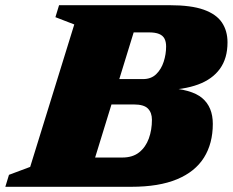

<svg xmlns="http://www.w3.org/2000/svg" viewBox="-52 -718 894 738"><path d="M361.5 -593.5 396.5 -698H600.5Q682.5 -698 731 -680.8Q779.5 -663.5 801 -631.5Q822.5 -599.5 822.5 -555Q822.5 -494 793.5 -453.8Q764.5 -413.5 709.5 -393.2Q654.5 -373 577 -371.5L585.5 -380.5Q684.5 -375.5 725.2 -341Q766 -306.5 766 -242Q766 -166.5 732 -112.2Q698 -58 628.5 -29Q559 0 452.5 0H183.5L215 -112.5H418Q458 -112.5 483 -132.5Q508 -152.5 520 -185.5Q532 -218.5 532 -257.5Q532 -285 516.5 -300.8Q501 -316.5 462.5 -316.5H277L308 -414H497.5Q529 -414 548.5 -433Q568 -452 577.2 -480.8Q586.5 -509.5 586.5 -539.5Q586.5 -557.5 580.2 -569.5Q574 -581.5 559.5 -587.5Q545 -593.5 520.5 -593.5ZM233.5 -624 161 -652 175 -698H494L279 0H-31.5L-17.5 -46L64 -76.5Z"/></svg>

Font: Newsreader 9pt ExtraBold
Style: Italic
Weight: 800
Italic angle: -17°
Designer: Hugues Gentile
Foundry: Production Type
Version: Version 1.003